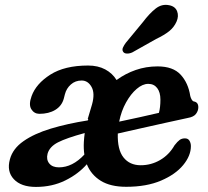

<svg xmlns="http://www.w3.org/2000/svg" viewBox="-20 -742 838 775"><path d="M20 -99Q31.5 -142 74.8 -172.2Q118 -202.5 185 -222.8Q252 -243 334.5 -256Q335.5 -259 336.5 -262L334 -261.5L351.5 -320.5Q364 -365.5 349.5 -391.2Q335 -417 309.5 -417Q284 -417 266 -401Q248 -385 242 -361.5L237.5 -344Q229.5 -314.5 203.2 -298.5Q177 -282.5 138.5 -282.5Q117.5 -283 106.2 -301.5Q95 -320 107.5 -354Q125.5 -404 183.2 -440.8Q241 -477.5 335.5 -477.5Q375.5 -477.5 404.8 -461.8Q434 -446 450.5 -419Q486 -445 527.8 -459.5Q569.5 -474 616 -474Q678.5 -474 709.2 -440.5Q740 -407 748 -354.5Q750 -346.5 753.8 -340Q757.5 -333.5 762.5 -332.5Q780.5 -329.5 780.5 -309Q780.5 -295 771.2 -282.5Q762 -270 738.5 -266Q700.5 -258 649.2 -246.5Q598 -235 546.2 -223.5Q494.5 -212 455.5 -203Q453.5 -138 478.5 -106.5Q503.5 -75 548 -75Q590 -75 626.2 -96Q662.5 -117 684.5 -155.5Q696.5 -171 705.2 -177.2Q714 -183.5 726.5 -183.5Q739 -183.5 744.8 -174Q750.5 -164.5 750.5 -152Q750.5 -113.5 719.5 -75.8Q688.5 -38 630 -13Q571.5 12 489.5 12Q426 12 386.8 -12.2Q347.5 -36.5 330.5 -79Q296 -39.5 243.2 -13.5Q190.5 12.5 125 12.5Q65 12.5 35.8 -18.8Q6.5 -50 20 -99ZM578.5 -403.5Q555.5 -403.5 531.8 -383.2Q508 -363 488.8 -328.5Q469.5 -294 461 -251Q499.5 -259 544.5 -269Q589.5 -279 621.5 -286.5Q627.5 -308.5 627.5 -340Q627.5 -369.5 614.5 -386.5Q601.5 -403.5 578.5 -403.5ZM318.5 -169.5Q319.5 -187 322 -205Q248.5 -185 214.2 -167.5Q180 -150 172 -121.5Q166 -98 178.8 -82.2Q191.5 -66.5 218 -66.5Q272.5 -66.5 320.5 -118Q317 -142 318.5 -169.5ZM557 -653Q583 -687.5 608 -707.2Q633 -727 662.5 -721Q687 -716.5 694.8 -696.8Q702.5 -677 692.5 -654.5Q682.5 -632 663 -616.2Q643.5 -600.5 610 -584.5L514 -530.5Q503 -525.5 492.5 -525.8Q482 -526 477.5 -532.5Q472 -540 476.2 -549.8Q480.5 -559.5 488 -569.5Z"/></svg>

Font: Fraunces 9pt SuperSoft SemiBold
Style: Italic
Weight: 600
Italic angle: -16°
Version: Version 1.000;[0bf87f6ff]